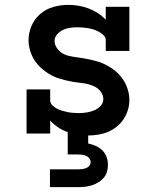

<svg xmlns="http://www.w3.org/2000/svg" viewBox="-20 -548 640 788"><path d="M185 220V147H300Q308 147 316.5 146Q325 145 333 142Q341 139 346.5 132.5Q352 126 352 118Q352 109 346.5 102Q341 95 333.5 91.5Q326 88 317.5 87Q309 86 300 86H258V-6Q237 -13 219 -25Q201 -37 186 -53V0H89V-181H186V-136Q186 -125 194.5 -116.5Q203 -108 213 -102.5Q223 -97 233.5 -94Q244 -91 255 -88.5Q266 -86 277.5 -85Q289 -84 300 -84H305Q321 -84 336.5 -86.5Q352 -89 366.5 -95Q381 -101 392.5 -113Q404 -125 404 -141Q404 -156 395 -169.5Q386 -183 372.5 -190.5Q359 -198 344 -202Q329 -206 313.5 -207.5Q298 -209 283 -211.5Q268 -214 253 -217.5Q238 -221 223.5 -225.5Q209 -230 195 -237Q181 -244 168.5 -253Q156 -262 145 -272.5Q134 -283 125 -295.5Q116 -308 110 -322.5Q104 -337 100.5 -352Q97 -367 97 -382Q97 -413 109.5 -442Q122 -471 145.5 -491Q169 -511 199 -519.5Q229 -528 260 -528Q281 -528 302 -524.5Q323 -521 343 -513.5Q363 -506 381 -494.5Q399 -483 414 -467V-520H511V-339H414V-384Q414 -395 405 -403.5Q396 -412 386 -417.5Q376 -423 365.5 -426.5Q355 -430 343.5 -432Q332 -434 321 -435Q310 -436 298 -436Q283 -436 268 -434Q253 -432 239 -425.5Q225 -419 214.5 -407Q204 -395 204 -380Q204 -365 213 -351.5Q222 -338 235 -330Q248 -322 263.5 -318.5Q279 -315 294 -313Q309 -311 324.5 -308.5Q340 -306 354.5 -302.5Q369 -299 384 -294.5Q399 -290 412.5 -283Q426 -276 439 -267.5Q452 -259 463 -248Q474 -237 483 -224.5Q492 -212 498 -198Q504 -184 507.5 -169Q511 -154 511 -138Q511 -117 505 -97Q499 -77 487.5 -59.5Q476 -42 459.5 -28.5Q443 -15 424 -7Q405 1 384 4.5Q363 8 342 8V41Q358 44 373.5 51Q389 58 400.5 69.5Q412 81 417.5 96.5Q423 112 423 129Q423 143 419 157Q415 171 405.5 182Q396 193 383.5 200.5Q371 208 357 212.5Q343 217 328.5 218.5Q314 220 300 220Z"/></svg>

Font: Iosevka Etoile Semibold
Style: Regular
Weight: 600
Designer: Belleve Invis
Foundry: Belleve Invis
Version: Version 22.1.2; ttfautohint (v1.8.4)